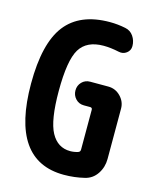

<svg xmlns="http://www.w3.org/2000/svg" viewBox="-113 -816 726 903"><g transform="rotate(15 250.0 -365.0)"><path d="M379.9 -445.3Q415 -445.3 439.9 -419.9Q464.8 -394.5 464.8 -360.4V-115.2Q464.8 -75.2 443.4 -43Q421.9 -10.7 384.8 -2Q336.9 9.8 285.2 9.8Q25.4 9.8 25.4 -365.2Q25.4 -561.5 94.7 -650.9Q164.1 -740.2 309.6 -740.2Q347.7 -740.2 385.7 -732.4Q411.1 -727.5 425.8 -706.1Q440.4 -684.6 440.4 -658.2Q440.4 -636.7 423.3 -624Q406.2 -611.3 384.8 -616.2Q343.8 -625 309.6 -625Q227.5 -625 193.8 -569.8Q160.2 -514.6 160.2 -365.2Q160.2 -222.7 191.9 -164.1Q223.6 -105.5 285.2 -105.5Q303.7 -105.5 322.3 -111.3Q333 -114.3 333 -126V-319.3Q333 -330.1 322.3 -330.1H292Q267.6 -330.1 251.5 -347.2Q235.4 -364.3 235.4 -388.2Q235.4 -412.1 251.5 -428.7Q267.6 -445.3 292 -445.3Z"/></g></svg>

Font: Rounded-X Mgen+ 2m bold
Style: Bold
Weight: 700
Designer: [Source Han Sans]
Ryoko NISHIZUKA  (kana & ideographs); Paul D. Hunt (Latin, Greek & Cyrillic); Wenlong ZHANG  (bopomofo
Version: Version 1.059.20150602